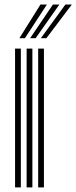

<svg xmlns="http://www.w3.org/2000/svg" viewBox="-20 -810 330 830"><path d="M145 0V-600H169.9V0ZM45.1 0V-600H70.1V0ZM95.1 0V-600H120V0ZM63.9 -645 154.8 -790.3H182.6L87.8 -645ZM156.7 -645 262.6 -790.3H290.4L180.6 -645ZM110.3 -645 208.7 -790.3H236.5L134.1 -645Z"/></svg>

Font: Big Shoulders Inline Display SC Thin
Style: Regular
Weight: 100
Designer: Patric King
Foundry: XO Type Co
Version: Version 2.002